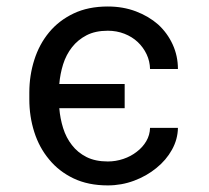

<svg xmlns="http://www.w3.org/2000/svg" viewBox="-20 -558 640 588"><path d="M310.1 -63.5Q272 -63.5 244.9 -77.1Q217.8 -90.8 200.2 -113.8Q182.6 -136.2 173.3 -165.8Q164.1 -195.3 161.6 -226.6H361.8V-300.8H161.6Q164.1 -331.5 173.3 -361.1Q182.6 -390.6 200.7 -413.6Q218.3 -436 245.1 -450Q272 -463.9 310.1 -463.9Q337.4 -463.9 361.1 -454.6Q384.8 -445.3 401.9 -429.2Q418.9 -413.1 429 -391.8Q439 -370.6 439.5 -346.7H524.9Q524.9 -386.7 508.8 -421.9Q492.7 -457 464.4 -482.9Q435.5 -508.3 396.2 -523.2Q356.9 -538.1 310.1 -538.1Q250 -538.1 205.1 -516.6Q160.2 -495.1 130.4 -459Q100.1 -422.4 85 -374.5Q69.8 -326.7 69.8 -274.4V-253.9Q69.8 -201.2 85 -153.6Q100.1 -106 130.4 -69.8Q160.2 -33.2 205.1 -11.7Q250 9.8 310.1 9.8Q352.1 9.8 390.6 -4.6Q429.2 -19 459 -43.5Q488.8 -67.4 506.6 -99.4Q524.4 -131.3 524.9 -166.5H439.5Q439 -144.5 428 -125.7Q417 -106.9 398.9 -93.3Q380.9 -79.1 357.7 -71.3Q334.5 -63.5 310.1 -63.5Z"/></svg>

Font: RobotoMono Nerd Font
Style: Regular
Weight: 400
Monospace: yes
Designer: Google
Version: Version 3.000;Nerd Fonts 3.2.1